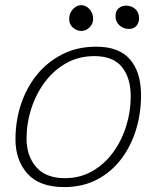

<svg xmlns="http://www.w3.org/2000/svg" viewBox="-20 -724 626 763"><path d="M235.5 19.5Q137 19.5 89.2 -33.8Q41.5 -87 41.5 -170Q41.5 -243.5 63.5 -310Q85.5 -376.5 127.5 -427.8Q169.5 -479 228.8 -508.8Q288 -538.5 362.5 -538.5Q453.5 -538.5 497 -487.5Q540.5 -436.5 540.5 -345.5Q540.5 -273 520.2 -207.5Q500 -142 460.8 -90.8Q421.5 -39.5 364.8 -10Q308 19.5 235.5 19.5ZM238 -16Q298 -16 346.2 -43.5Q394.5 -71 428.8 -117.5Q463 -164 481.2 -222Q499.5 -280 499.5 -341Q499.5 -414.5 464.5 -457.8Q429.5 -501 355 -501Q293 -501 243.2 -473Q193.5 -445 158.2 -397.8Q123 -350.5 104.2 -292Q85.5 -233.5 85.5 -173Q85.5 -104.5 123.8 -60.2Q162 -16 238 -16ZM303.5 -601Q285.5 -601 270.2 -614Q255 -627 255 -648.5Q255 -672 270 -687.8Q285 -703.5 302.5 -703.5Q321 -703.5 335.5 -687.8Q350 -672 350 -649Q350 -628.5 335.5 -614.8Q321 -601 303.5 -601ZM491.5 -609Q470.5 -609 454.8 -623.2Q439 -637.5 439 -659.5Q439 -680.5 451.2 -691Q463.5 -701.5 482 -701.5Q503 -701.5 517.8 -688Q532.5 -674.5 532.5 -652.5Q532.5 -638.5 527.2 -628.8Q522 -619 513 -614Q504 -609 491.5 -609Z"/></svg>

Font: Grandstander Thin
Style: Italic
Weight: 100
Italic angle: -15°
Designer: Tyler Finck
Foundry: Etcetera Type Co
Version: Version 1.200